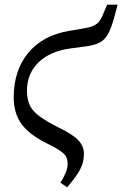

<svg xmlns="http://www.w3.org/2000/svg" viewBox="-20 -609 526 826"><path d="M180 7Q104 -31 71.5 -77Q39 -123 39 -190Q39 -306 101.5 -381.5Q164 -457 277 -476L341 -487Q373 -492 390.5 -502.5Q408 -513 418 -535L441 -589H486L470 -529Q458 -486 444 -461.5Q430 -437 409 -426Q388 -415 354 -410L286 -401Q195 -389 145.5 -340.5Q96 -292 96 -218Q96 -183 107.5 -157.5Q119 -132 149 -109.5Q179 -87 235 -59Q293 -31 317 -5.5Q341 20 341 53Q341 76 334.5 96.5Q328 117 312.5 140.5Q297 164 269 197L240 177Q254 155 262.5 134Q271 113 271 97Q271 78 264.5 65.5Q258 53 238.5 39.5Q219 26 180 7Z"/></svg>

Font: Source Serif 4 SmText
Style: Italic
Weight: 400
Italic angle: -12°
Designer: Frank Grießhammer
Foundry: Adobe
Version: Version 4.005;hotconv 1.1.0;makeotfexe 2.6.0